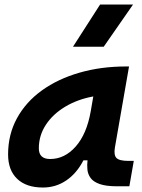

<svg xmlns="http://www.w3.org/2000/svg" viewBox="-20 -815 626 845"><path d="M168.9 10.3Q95.7 10.3 55.7 -27.8Q15.6 -65.9 15.6 -135.3Q15.6 -223.1 54.7 -294.7Q93.8 -366.2 164.3 -417Q234.9 -467.8 329.6 -495.1Q424.3 -522.5 535.6 -522.5H547.9L485.8 -166.5Q480 -132.3 492.7 -119.6Q505.4 -106.9 545.4 -106.9H568.8L549.3 4.9H496.1Q446.3 4.9 418.5 -5.1Q390.6 -15.1 378.7 -31.7Q366.7 -48.3 364.7 -68.6Q362.8 -88.9 365.2 -109.4H347.2Q317.4 -51.8 271.5 -20.8Q225.6 10.3 168.9 10.3ZM200.7 -115.2Q264.6 -115.2 313.2 -170.2Q361.8 -225.1 379.4 -325.7L390.6 -390.6Q321.3 -377.9 267.1 -345.5Q212.9 -313 181.9 -265.9Q150.9 -218.8 150.9 -162.1Q150.9 -115.2 200.7 -115.2ZM301.3 -609.4 420.4 -794.9H565.4L436.5 -609.4Z"/></svg>

Font: Cascadia Mono
Style: Bold Italic
Weight: 700
Italic angle: -10°
Monospace: yes
Designer: Aaron Bell
Foundry: Saja Typeworks
Version: Version 2404.023; ttfautohint (v1.8.4)